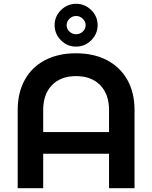

<svg xmlns="http://www.w3.org/2000/svg" viewBox="-20 -989 800 1009"><path d="M493 -857Q493 -811 459.5 -777.5Q426 -744 380 -744Q333 -744 300 -777.5Q267 -811 267 -857Q267 -903 300.5 -936Q334 -969 380 -969Q426 -969 459.5 -936Q493 -903 493 -857ZM330 -857Q330 -837 345 -823Q360 -809 380 -809Q400 -809 415 -823Q430 -837 430 -857Q430 -876 415 -890.5Q400 -905 380 -905Q360 -905 345 -890.5Q330 -876 330 -857ZM379 -709Q473 -709 542.5 -672.5Q612 -636 649.5 -569Q687 -502 687 -411V0H553V-181H207V0H73V-411Q73 -502 110 -569Q147 -636 216 -672.5Q285 -709 379 -709ZM380 -589Q299 -589 253 -541.5Q207 -494 207 -411V-295H553V-411Q553 -494 506.5 -541.5Q460 -589 380 -589Z"/></svg>

Font: TypoPRO Montserrat Alternates
Style: Regular
Weight: 500
Designer: Julieta Ulanovsky
Foundry: Julieta Ulanovsky
Version: Version 6.001